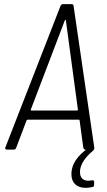

<svg xmlns="http://www.w3.org/2000/svg" viewBox="-20 -720 516 924"><path d="M422 148C393 154 366 146 365 111C363 72 392 35 428 5C432 2 434 -3 434 -8L334 -692C334 -697 330 -700 325 -700H283C277 -700 273 -696 271 -691L6 -11C3 -4 7 0 14 0H47C52 0 57 -4 58 -9L108 -141C110 -144 112 -144 114 -144H358C360 -144 362 -144 363 -141L381 -9C382 -4 385 0 391 0C393 0 392 3 388 5C338 45 321 87 324 125C329 185 385 190 425 180C431 179 433 176 433 169V155C433 149 428 146 422 148ZM128 -192 292 -622C293 -625 296 -625 297 -622L355 -192C356 -190 353 -188 351 -188H132C130 -188 127 -190 128 -192Z"/></svg>

Font: Barlow Semi Condensed Light
Style: Italic
Weight: 300
Width: 4
Italic angle: -7°
Designer: Jeremy Tribby
Foundry: Tribby Type
Version: Version 1.422;hotconv 1.0.109;makeotfexe 2.5.65596